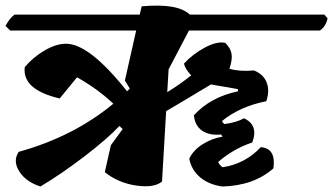

<svg xmlns="http://www.w3.org/2000/svg" viewBox="-41 -678 1211 698"><path d="M199 -519Q284 -519 421 -346L431 -356L413 -385L454 -567H-4L-21 -584Q-5 -613 12 -625H467L474 -655Q605 -667 649 -625H1138L1150 -611Q1143 -581 1122 -567H646L572 -426L567 -343Q613 -371 654 -404Q631 -429 628 -447Q660 -482 704.5 -505.5Q749 -529 778 -522Q798 -502 801 -481Q804 -460 793 -428Q832 -417 882 -422Q917 -408 928.5 -378Q940 -348 927 -310Q831 -291 766 -238Q768 -233 774 -227Q817 -232 846 -248Q900 -223 876 -160Q807 -137 752 -89Q758 -77 768 -70Q850 -82 907 -143Q963 -139 953 -66Q882 -3 767 0Q718 -7 686.5 -33.5Q655 -60 647 -101Q662 -133 697 -154.5Q732 -176 768 -181L763 -189Q719 -185 693 -203.5Q667 -222 664 -259Q724 -325 824 -346V-354L726 -371Q571 -278 563 -274L548 -18Q519 6 454 -3.5Q389 -13 340 -52L362 -150L405 -209L393 -220Q349 -173 266 -109.5Q183 -46 106 0Q53 -17 29 -55Q5 -93 27 -126Q226 -181 371 -301Q314 -355 239 -397L176 -320Q39 -352 49 -434Q79 -470 121 -494.5Q163 -519 199 -519Z"/></svg>

Font: Tillana
Style: Bold
Weight: 700
Designer: Lipi Raval (Devanagari, Latin), Jonny Pinhorn (Latin)
Foundry: Indian Type Foundry
Version: Version 2.002;PS 1.0;hotconv 1.0.79;makeotf.lib2.5.61930; tt